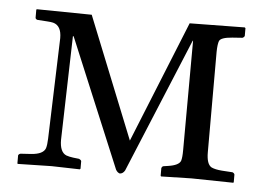

<svg xmlns="http://www.w3.org/2000/svg" viewBox="-39 -481 739 534"><g transform="rotate(5 330.0 -213.5)"><path d="M43 -431.2 196.8 -429.2 333 -89.8 470.2 -429.2 624 -431.2 626 -429.2V-407.2Q624 -403.3 620.1 -401.9L591.8 -399.9Q560.1 -397.5 555.7 -387.2Q552.2 -378.4 551.8 -356.9V-76.2Q551.8 -43 565.9 -35.2Q576.2 -30.3 595.2 -28.8L625 -26.9Q629.9 -24.9 630.9 -21V0L629.9 2Q628.9 2 513.2 0L428.2 2L426.8 0V-21Q428.2 -25.9 432.1 -26.9L444.8 -28.8Q475.1 -33.2 480 -46.4Q482.9 -55.7 482.9 -76.2L483.9 -381.8H482.9L327.1 -5.9Q321.8 3.4 313 3.9Q306.2 2 301.8 -5.9L151.9 -365.2H149.9L142.1 -75.2Q142.1 -41 160.6 -33.2Q168.5 -30.3 180.2 -28.8L196.8 -26.9Q202.1 -24.4 203.1 -21V0L201.2 2Q200.2 2 122.1 0L27.8 2L26.9 0V-22Q28.8 -25.9 33.2 -26.9L63 -28.8Q96.2 -31.2 102.5 -48.3Q105.5 -58.1 106 -75.2L115.2 -356.9Q115.2 -391.6 91.8 -397.9Q85 -399.4 76.2 -399.9L46.9 -401.9Q42.5 -403.8 42 -407.2V-429.2Z"/></g></svg>

Font: Linux Libertine Display O
Style: Regular
Weight: 400
Designer: Philipp H. Poll
Foundry: Philipp H. Poll
Version: Version 5.0.9